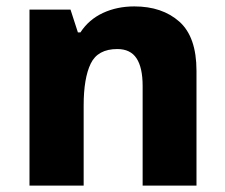

<svg xmlns="http://www.w3.org/2000/svg" viewBox="-20 -579 703 599"><path d="M399 -559Q486 -559 539.5 -511.5Q593 -464 593 -358V0H425V-311Q425 -368 406 -397Q387 -426 346 -426Q285 -426 263 -380.5Q241 -335 241 -250V0H72V-549H200L223 -478H231Q257 -518 301 -538.5Q345 -559 399 -559Z"/></svg>

Font: Noto Sans Gujarati ExtraBold
Style: Regular
Weight: 800
Designer: Jelle Bosma - Monotype Design Team, Universal Thirst
Foundry: Monotype Imaging Inc.
Version: Version 2.106; ttfautohint (v1.8.4.7-5d5b)